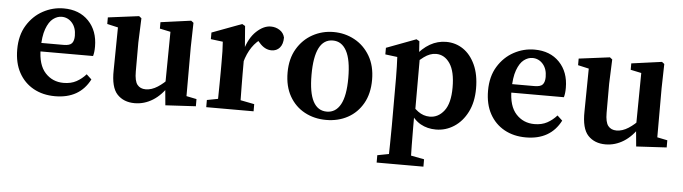

<svg xmlns="http://www.w3.org/2000/svg" viewBox="-44 -628 3607 1014"><g transform="rotate(5 1759.5 -120.5)"><path d="M252 12Q187 12 137.5 -15.5Q88 -43 60 -94Q32 -145 32 -217Q32 -292 64.5 -345Q97 -398 148.5 -426Q200 -454 258 -454Q341 -454 390.5 -402.5Q440 -351 440 -267Q440 -236 434 -217H83V-262H274Q307 -262 318 -275.5Q329 -289 329 -315Q329 -358 306.5 -383.5Q284 -409 251 -409Q228 -409 206 -392.5Q184 -376 169.5 -336.5Q155 -297 155 -231Q155 -146 193.5 -104Q232 -62 291 -62Q330 -62 358.5 -77.5Q387 -93 409 -118L436 -93Q382 12 252 12Z M674 12Q616 12 581.5 -24.5Q547 -61 549 -152L552 -398L578 -373L494 -392V-427L658 -448L671 -438L666 -309V-155Q666 -105 681.5 -85.5Q697 -66 726 -66Q757 -66 789 -86.5Q821 -107 848 -138L866 -100H850Q815 -44 770 -16Q725 12 674 12ZM837 9 827 -99 830 -380 773 -392V-426L934 -448L947 -438L944 -309V-49L998 -38V0Z M1053 0V-38L1147 -56H1212L1304 -38V0ZM1110 0Q1111 -21 1111.5 -55.5Q1112 -90 1112.5 -127.5Q1113 -165 1113 -193V-242Q1113 -280 1112.5 -302Q1112 -324 1110 -352L1046 -360V-395L1204 -454L1220 -445L1229 -331V-193Q1229 -165 1229.5 -127.5Q1230 -90 1230.5 -55.5Q1231 -21 1232 0ZM1227 -253 1204 -316H1223Q1242 -383 1280 -418.5Q1318 -454 1356 -454Q1382 -454 1403 -440.5Q1424 -427 1430 -402Q1430 -367 1413.5 -348Q1397 -329 1370 -329Q1334 -329 1305 -363L1279 -392L1320 -389Q1253 -348 1227 -253Z M1689 12Q1626 12 1575 -15.5Q1524 -43 1494.5 -95Q1465 -147 1465 -220Q1465 -293 1496 -345.5Q1527 -398 1578 -426Q1629 -454 1689 -454Q1749 -454 1800 -426.5Q1851 -399 1882 -346.5Q1913 -294 1913 -220Q1913 -147 1883.5 -95Q1854 -43 1803.5 -15.5Q1753 12 1689 12ZM1689 -32Q1736 -32 1761.5 -78Q1787 -124 1787 -219Q1787 -315 1761.5 -362Q1736 -409 1689 -409Q1592 -409 1592 -219Q1592 -124 1616.5 -78Q1641 -32 1689 -32Z M1975 213V174L2069 156H2129L2223 174V213ZM2035 213Q2036 157 2037 107.5Q2038 58 2038 12V-242Q2038 -280 2037 -302Q2036 -324 2035 -352L1971 -360V-395L2128 -454L2144 -445L2149 -370L2154 -361V-74L2151 -65V11Q2151 102 2154 213ZM2271 12Q2226 12 2190 -8Q2154 -28 2124 -77H2102L2110 -136Q2142 -95 2170.5 -74Q2199 -53 2233 -53Q2278 -53 2309 -93Q2340 -133 2340 -217Q2340 -302 2311.5 -344Q2283 -386 2238 -386Q2206 -386 2173.5 -362Q2141 -338 2106 -304L2098 -362H2125Q2195 -454 2286 -454Q2336 -454 2376 -427Q2416 -400 2440 -348Q2464 -296 2464 -222Q2464 -150 2437.5 -97.5Q2411 -45 2367 -16.5Q2323 12 2271 12Z M2748 12Q2683 12 2633.5 -15.5Q2584 -43 2556 -94Q2528 -145 2528 -217Q2528 -292 2560.5 -345Q2593 -398 2644.5 -426Q2696 -454 2754 -454Q2837 -454 2886.5 -402.5Q2936 -351 2936 -267Q2936 -236 2930 -217H2579V-262H2770Q2803 -262 2814 -275.5Q2825 -289 2825 -315Q2825 -358 2802.5 -383.5Q2780 -409 2747 -409Q2724 -409 2702 -392.5Q2680 -376 2665.5 -336.5Q2651 -297 2651 -231Q2651 -146 2689.5 -104Q2728 -62 2787 -62Q2826 -62 2854.5 -77.5Q2883 -93 2905 -118L2932 -93Q2878 12 2748 12Z M3170 12Q3112 12 3077.5 -24.5Q3043 -61 3045 -152L3048 -398L3074 -373L2990 -392V-427L3154 -448L3167 -438L3162 -309V-155Q3162 -105 3177.5 -85.5Q3193 -66 3222 -66Q3253 -66 3285 -86.5Q3317 -107 3344 -138L3362 -100H3346Q3311 -44 3266 -16Q3221 12 3170 12ZM3333 9 3323 -99 3326 -380 3269 -392V-426L3430 -448L3443 -438L3440 -309V-49L3494 -38V0Z"/></g></svg>

Font: Lisu Bosa ExtraBold
Style: Regular
Weight: 800
Designer: David Morse, Annie Olsen, Victor Gaultney, Frank Grießhammer (Latin)
Foundry: SIL International
Version: Version 2.000